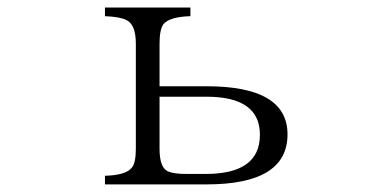

<svg xmlns="http://www.w3.org/2000/svg" viewBox="-20 -544 1040 510"><path d="M258.8 -523.9H485.8V-501Q429.7 -499.5 413.6 -479Q403.8 -464.8 403.8 -427.7V-314.9H528.8Q743.7 -314.9 743.7 -187Q743.7 -54.2 528.8 -54.2H258.8V-77.1Q314.9 -78.6 330.6 -99.1Q340.8 -111.8 340.8 -148.9V-427.7Q340.8 -479 315.9 -490.7Q298.8 -499.5 258.8 -501ZM403.8 -287.1V-148.9Q403.8 -99.1 425.8 -88.9Q440.9 -82 474.6 -82H526.9Q670.4 -82 670.4 -186Q670.4 -287.1 528.8 -287.1Z"/></svg>

Font: I.Ming
Style: Regular
Weight: 400
Designer: Ichiten Fonts Project
Version: Version 6.11; Dec 27, 2019